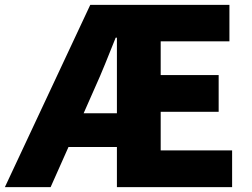

<svg xmlns="http://www.w3.org/2000/svg" viewBox="-39 -765 1029 785"><path d="M-19 0H168L241 -164H439V0H910V-150H618V-308H855V-458H618V-596H899V-745H330ZM303 -302 348 -404C377 -467 405 -539 434 -611H439V-302Z"/></svg>

Font: Noto Sans CJK HK Black
Style: Regular
Weight: 900
Designer: Ryoko NISHIZUKA 西塚涼子 (kana, bopomofo & ideographs); Paul D. Hunt (Latin, Greek & Cyrillic); Sandoll Communications 산돌커뮤니
Foundry: Adobe
Version: Version 2.004;hotconv 1.0.118;makeotfexe 2.5.65603